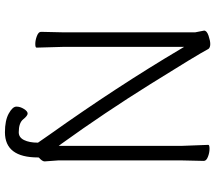

<svg xmlns="http://www.w3.org/2000/svg" viewBox="-67 -676 872 778"><g transform="rotate(90 369.0 -287.0)"><path d="M558 -5 524 -54Q332 -324 179 -582L170 -597V-105L173 1Q173 6 158 6Q143 6 126 -0.5Q109 -7 109 -17L111 -106V-642L104 -678Q104 -689 124.5 -696Q145 -703 158.5 -703Q172 -703 178 -696Q203 -649 320.5 -461Q438 -273 562 -101L571 -89V-589L567 -695Q567 -700 583 -700Q599 -700 615.5 -693.5Q632 -687 632 -677L630 -588V-87L634 -32Q634 -22 619 -9L618 -7V-5Q618 129 516 129Q468 129 440 113.5Q412 98 412 82.5Q412 67 421.5 52Q431 37 440 37Q449 37 463.5 55Q478 73 516 73Q537 73 547.5 51.5Q558 30 558 -3ZM626 -15V-16Z"/></g></svg>

Font: ToneOZ-Pinyin-WenKai-Light
Style: Light
Weight: 300
Designer: Fontworks Inc.
Foundry: ToneOZ
Version: Version 0.240331